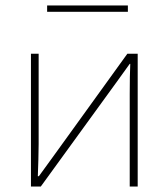

<svg xmlns="http://www.w3.org/2000/svg" viewBox="-20 -686 619 706"><path d="M153.3 -642.6V-666H450.2V-642.6ZM93.8 0V-488.3H122.1V-156.2Q122.1 -134.8 121.1 -98.6Q120.1 -62.5 119.1 -38.1H123L179.7 -116.2L448.2 -488.3H486.3V0H457V-338.9Q457 -410.2 459 -451.2H457L409.2 -384.8L129.9 0Z"/></svg>

Font: Gothic A1 Thin
Style: Regular
Weight: 250
Designer: HanYang I&C Co.,Ltd.
Foundry: HanYang I&C Co.,Ltd.
Version: Version 2.50